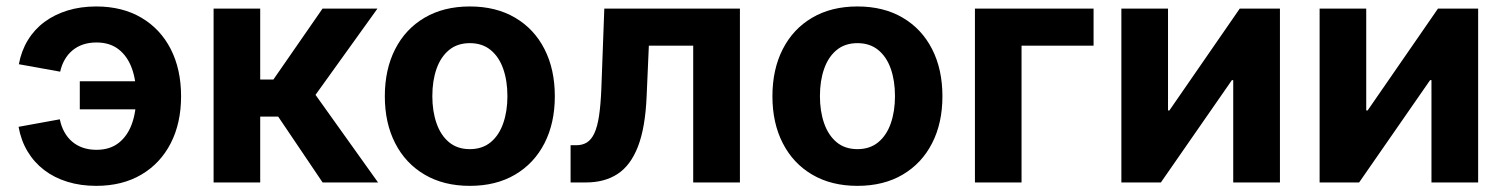

<svg xmlns="http://www.w3.org/2000/svg" viewBox="-20 -573 4725 603"><path d="M282 10.7Q233 10.7 191.7 -2.1Q150.4 -14.8 118.7 -39Q87 -63.3 66.6 -97.4Q46.1 -131.5 38.3 -174.7L167.9 -198.3Q172.2 -176.6 181.9 -158.9Q191.6 -141.1 206.2 -128.5Q220.9 -115.8 240.1 -109.2Q259.4 -102.5 283 -102.5Q325.3 -102.5 353 -124.4Q380.6 -146.2 394.3 -184.3Q407.9 -222.4 407.9 -271.1Q407.9 -320 394.3 -357.9Q380.6 -395.9 353 -417.7Q325.3 -439.6 283 -439.6Q259.9 -439.6 240.8 -433.2Q221.8 -426.7 207.4 -414.6Q192.9 -402.4 183.2 -385.5Q173.5 -368.6 169 -347.9L39.2 -371.3Q47 -413.2 67.5 -446.9Q87.9 -480.5 119.6 -504Q151.3 -527.5 192.4 -540.1Q233.5 -552.7 282 -552.7Q364.1 -552.7 424 -517.4Q483.8 -482.2 516.3 -418.7Q548.7 -355.2 548.7 -270.6Q548.7 -186.6 516.3 -123.3Q483.8 -59.9 424 -24.6Q364.1 10.7 282 10.7ZM414.2 -229.6H230.6V-317.7H414.2Z M650.8 0V-545.9H797.2V-323.3H838.7L992.9 -545.9H1165.4L970.9 -275.1L1167.3 0H993.2L853.6 -206.9H797.2V0Z M1455.6 10.7Q1373.5 10.7 1313.5 -24.6Q1253.5 -59.9 1221.1 -123.3Q1188.6 -186.6 1188.6 -270.6Q1188.6 -355.2 1221.1 -418.7Q1253.5 -482.2 1313.5 -517.4Q1373.5 -552.7 1455.6 -552.7Q1538 -552.7 1597.8 -517.4Q1657.7 -482.2 1690.1 -418.7Q1722.5 -355.2 1722.5 -270.6Q1722.5 -186.6 1690.1 -123.3Q1657.7 -59.9 1597.8 -24.6Q1538 10.7 1455.6 10.7ZM1455.6 -104.6Q1494.7 -104.6 1521 -126.3Q1547.3 -148.1 1560.4 -185.8Q1573.6 -223.5 1573.6 -271.1Q1573.6 -319.2 1560.4 -356.8Q1547.3 -394.3 1521 -415.9Q1494.7 -437.5 1455.6 -437.5Q1416.5 -437.5 1390.3 -415.9Q1364.1 -394.3 1351 -356.9Q1337.8 -319.5 1337.8 -271.1Q1337.8 -223.5 1351 -185.8Q1364.1 -148.1 1390.3 -126.3Q1416.5 -104.6 1455.6 -104.6Z M1772 0V-116.9H1789.4Q1809.1 -116.9 1823.1 -125.5Q1837.1 -134.2 1846.6 -154.3Q1856 -174.4 1861.3 -208.7Q1866.5 -243.1 1868.6 -294.3L1877.9 -545.9H2303.8V0H2157.1V-429.5H2017.8L2010.8 -269.8Q2006.6 -171.8 1983.5 -112.5Q1960.4 -53.2 1919.5 -26.6Q1878.7 0 1820.5 0Z M2672.9 10.7Q2590.8 10.7 2530.8 -24.6Q2470.8 -59.9 2438.4 -123.3Q2405.9 -186.6 2405.9 -270.6Q2405.9 -355.2 2438.4 -418.7Q2470.8 -482.2 2530.8 -517.4Q2590.8 -552.7 2672.9 -552.7Q2755.3 -552.7 2815.1 -517.4Q2875 -482.2 2907.4 -418.7Q2939.8 -355.2 2939.8 -270.6Q2939.8 -186.6 2907.4 -123.3Q2875 -59.9 2815.1 -24.6Q2755.3 10.7 2672.9 10.7ZM2672.9 -104.6Q2712 -104.6 2738.3 -126.3Q2764.6 -148.1 2777.7 -185.8Q2790.8 -223.5 2790.8 -271.1Q2790.8 -319.2 2777.7 -356.8Q2764.6 -394.3 2738.3 -415.9Q2712 -437.5 2672.9 -437.5Q2633.8 -437.5 2607.6 -415.9Q2581.4 -394.3 2568.3 -356.9Q2555.1 -319.5 2555.1 -271.1Q2555.1 -223.5 2568.3 -185.8Q2581.4 -148.1 2607.6 -126.3Q2633.8 -104.6 2672.9 -104.6Z M3414.5 -545.9V-429.5H3188.3V0H3041.9V-545.9Z M3999.8 0H3853.1V-321.3H3848.9L3625.9 0H3501.8V-545.9H3648.3V-226H3652.5L3873.5 -545.9H3999.8Z M4622.3 0H4475.7V-321.3H4471.4L4248.5 0H4124.4V-545.9H4270.8V-226H4275.1L4496.1 -545.9H4622.3Z"/></svg>

Font: Adwaita Sans
Style: Regular
Weight: 400
Designer: Rasmus Andersson
Foundry: rsms
Version: Version 4.001;git-9221beed3